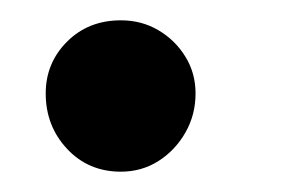

<svg xmlns="http://www.w3.org/2000/svg" viewBox="-20 -168 296 189"><path d="M99 1Q67 1 46 -21.5Q25 -44 25 -76Q25 -106 46 -127Q67 -148 99 -148Q119.5 -148 136 -138.2Q152.5 -128.5 162.5 -112.2Q172.5 -96 172.5 -76Q172.5 -55 162.5 -37.5Q152.5 -20 136 -9.5Q119.5 1 99 1Z"/></svg>

Font: Edu SA Hand Medium
Style: Regular
Weight: 500
Designer: Tina and Corey Anderson, Eben Sorkin, Mirko Velimirovic
Foundry: Google for Education
Version: Version 2.000